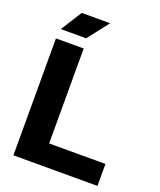

<svg xmlns="http://www.w3.org/2000/svg" viewBox="-165 -1023 939 1125"><g transform="rotate(20 305.0 -460.5)"><path d="M56 0V-729H229V-137H580V0ZM64 -790 147 -921H324L222 -790Z"/></g></svg>

Font: Hubot Sans
Style: Bold
Weight: 700
Designer: Deni Anggara
Foundry: GitHub, Inc., Subsidiary of Microsoft Corporation
Version: Version 2.000